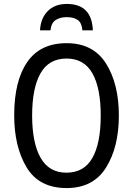

<svg xmlns="http://www.w3.org/2000/svg" viewBox="-20 -944 676 974"><path d="M183 -790H236Q240 -828 262.5 -842.5Q285 -857 318 -857Q354 -857 374.5 -842.5Q395 -828 398 -790H451Q446 -924 319 -924Q258 -924 222 -887.5Q186 -851 183 -790ZM318 -725Q184 -725 118 -629Q52 -533 52 -359Q52 -200 115 -95Q178 10 318 10Q453 10 518 -94Q583 -198 583 -358Q583 -518 518 -621.5Q453 -725 318 -725ZM318 -647Q406 -647 448.5 -572.5Q491 -498 491 -358Q491 -217 448.5 -142.5Q406 -68 317 -68Q229 -68 186 -143.5Q143 -219 143 -358Q143 -497 185.5 -572Q228 -647 318 -647Z"/></svg>

Font: Noto Sans Display SemiCondensed
Style: Regular
Weight: 400
Width: 4
Designer: Monotype Design team
Foundry: Monotype Imaging Inc.
Version: 1.000